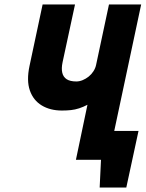

<svg xmlns="http://www.w3.org/2000/svg" viewBox="-20 -720 656 865"><path d="M411 -130 384 0H435L429 125H549L604 -130ZM616 -700H471L413 -428Q410 -413 401 -399Q392 -385 379.5 -375Q367 -365 352.5 -359Q338 -353 324 -353Q296 -353 280.5 -363Q265 -373 260.5 -392.5Q256 -412 262 -440L318 -700H172L113 -423Q99 -357 114.5 -312.5Q130 -268 168 -245Q206 -222 259 -222Q281 -222 299.5 -224Q318 -226 336.5 -232Q355 -238 374 -248L322 0H467Z"/></svg>

Font: Advent Pro ExtraBold
Style: Italic
Weight: 800
Italic angle: -12°
Version: Version 3.000